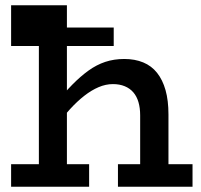

<svg xmlns="http://www.w3.org/2000/svg" viewBox="-20 -706 759 726"><path d="M510 0V-270Q510 -298 503.5 -320Q497 -342 484 -357Q471 -372 451.5 -380Q432 -388 407 -388Q380 -388 353 -376.5Q326 -365 299 -344Q272 -323 245 -293.5Q218 -264 190 -228V-313Q222 -354 253 -385.5Q284 -417 314.5 -439Q345 -461 378 -472Q411 -483 450 -483Q490 -483 521.5 -470Q553 -457 574 -430.5Q595 -404 606 -365Q617 -326 617 -273V0ZM22 0V-85H317V0ZM127 0V-601H22V-686H233V0ZM22 -532V-602H410V-532ZM426 0V-85H708V0Z"/></svg>

Font: BioRhyme Medium
Style: Regular
Weight: 500
Designer: Aoife Mooney
Foundry: Aoife Mooney Type
Version: Version 1.600;gftools[0.9.33]